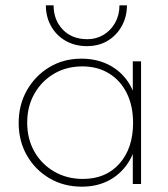

<svg xmlns="http://www.w3.org/2000/svg" viewBox="-20 -690 629 720"><path d="M287 10Q219 10 165.5 -21.5Q112 -53 81 -107Q50 -161 50 -229Q50 -297 81 -351.5Q112 -406 165 -438Q218 -470 285 -470Q338 -470 380.5 -450.5Q423 -431 451.5 -395Q480 -359 491 -309V-152Q479 -102 450.5 -65.5Q422 -29 380.5 -9.5Q339 10 287 10ZM291 -19Q377 -19 428 -76.5Q479 -134 479 -229Q479 -293 455.5 -340.5Q432 -388 389 -414.5Q346 -441 289 -441Q229 -441 182.5 -413.5Q136 -386 109 -338.5Q82 -291 82 -230Q82 -169 109 -121.5Q136 -74 183.5 -46.5Q231 -19 291 -19ZM478 0V-123L487 -237L478 -348V-460H509V0ZM456 -670Q456 -627 436.5 -592Q417 -557 383.5 -537Q350 -517 306 -517Q261 -517 226 -537Q191 -557 171.5 -592Q152 -627 152 -670H181Q181 -615 215.5 -579Q250 -543 308 -543Q341 -543 368.5 -559.5Q396 -576 412 -605Q428 -634 428 -670Z"/></svg>

Font: Outfit Thin
Style: Regular
Weight: 100
Designer: Rodrigo Fuenzalida
Foundry: fragTYPE
Version: Version 1.100;gftools[0.9.27]